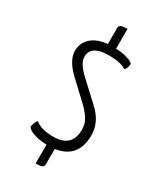

<svg xmlns="http://www.w3.org/2000/svg" viewBox="-213 -815 859 1015"><g transform="rotate(30 216.5 -307.5)"><path d="M367 -155Q367 -14 235 5V98Q235 112 224.5 117Q214 122 186 122V7Q147 6 118 -2.5Q89 -11 77.5 -20Q66 -29 66 -35Q66 -41 71.5 -56Q77 -71 84 -78Q121 -47 195 -47Q309 -47 309 -155Q309 -187 294 -214Q279 -241 242 -277L130 -382Q68 -444 68 -497Q68 -547 103 -578.5Q138 -610 201 -616V-712Q201 -727 212 -732Q223 -737 251 -737V-616Q286 -615 312 -608Q338 -601 348 -594.5Q358 -588 358 -584Q358 -559 342 -544Q308 -567 238 -567Q127 -567 127 -496Q127 -458 179 -408L302 -294Q367 -232 367 -155Z"/></g></svg>

Font: Yanone Kaffeesatz Light
Style: Regular
Weight: 300
Designer: Yanone (Cyrillic: Daniel Pouzeot)
Foundry: Yanone
Version: Version 1.003;PS 001.003;hotconv 1.0.88;makeotf.lib2.5.64775